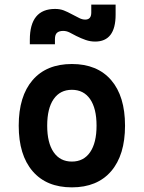

<svg xmlns="http://www.w3.org/2000/svg" viewBox="-20 -806 626 836"><path d="M293 9.8Q182.6 9.8 122.1 -60.5Q61.5 -130.9 61.5 -258.8Q61.5 -387.2 122.1 -457.3Q182.6 -527.3 293 -527.3Q403.3 -527.3 463.9 -457.3Q524.4 -387.2 524.4 -258.8Q524.4 -130.9 463.9 -60.5Q403.3 9.8 293 9.8ZM293 -102.5Q344.2 -102.5 372.3 -143.3Q400.4 -184.1 400.4 -258.8Q400.4 -334 372.3 -374.5Q344.2 -415 293 -415Q241.7 -415 213.6 -374.5Q185.5 -334 185.5 -258.8Q185.5 -184.1 213.6 -143.3Q241.7 -102.5 293 -102.5ZM109.9 -613.3V-632.8Q109.9 -767.1 219.7 -767.1Q241.2 -767.1 257.6 -760.7Q273.9 -754.4 294.4 -743.2Q313 -733.4 325.7 -727.1Q338.4 -720.7 351.1 -720.7Q377.4 -720.7 377.4 -751V-786.1H483.4V-742.2Q483.4 -625 394 -625Q373.5 -625 353.5 -631.8Q333.5 -638.7 312 -649.4Q296.4 -657.7 283 -664.6Q269.5 -671.4 255.4 -671.4Q237.3 -671.4 228.3 -663.3Q219.2 -655.3 219.2 -635.3V-613.3Z"/></svg>

Font: CaskaydiaCove NF SemiBold
Style: Regular
Weight: 600
Designer: Aaron Bell
Foundry: Saja Typeworks
Version: Version 2111.001; VTT 6.35;Nerd Fonts 3.2.1